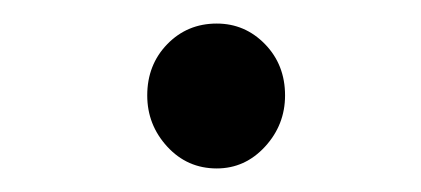

<svg xmlns="http://www.w3.org/2000/svg" viewBox="-20 -671 357 163"><path d="M105 -590Q105 -616 122 -633.5Q139 -651 164 -651Q188 -651 205 -633.5Q222 -616 222 -590Q222 -565 205 -546.5Q188 -528 164 -528Q139 -528 122 -546.5Q105 -565 105 -590Z"/></svg>

Font: Noto Sans Living
Style: Regular
Weight: 400
Designer: Monotype Design Team
Foundry: Monotype Imaging Inc.
Version: Version 2.013; ttfautohint (v1.8.4.7-5d5b)